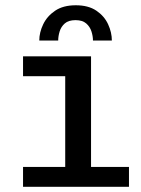

<svg xmlns="http://www.w3.org/2000/svg" viewBox="-20 -716 540 736"><path d="M68.3 0V-76.1H230V-423.9H68.3V-500H329V-76.1H474.4V0ZM270.5 -695.8Q318.9 -695.8 349.5 -675Q380.1 -654.2 394.4 -622.9Q408.8 -591.6 408.8 -560.6H336.4Q336.4 -577.2 330.6 -595.4Q324.9 -613.6 310.4 -626.2Q295.9 -638.8 269.5 -638.8Q242.8 -638.8 228.4 -626.2Q214.1 -613.6 208.6 -595.4Q203.1 -577.2 203.1 -560.6H130.6Q130.6 -591.6 145.6 -622.9Q160.6 -654.2 191.5 -675Q222.3 -695.8 270.5 -695.8Z"/></svg>

Font: Trispace Thin
Style: Regular
Weight: 100
Designer: Tyler Finck
Foundry: Etcetera Type Company
Version: Version 1.210